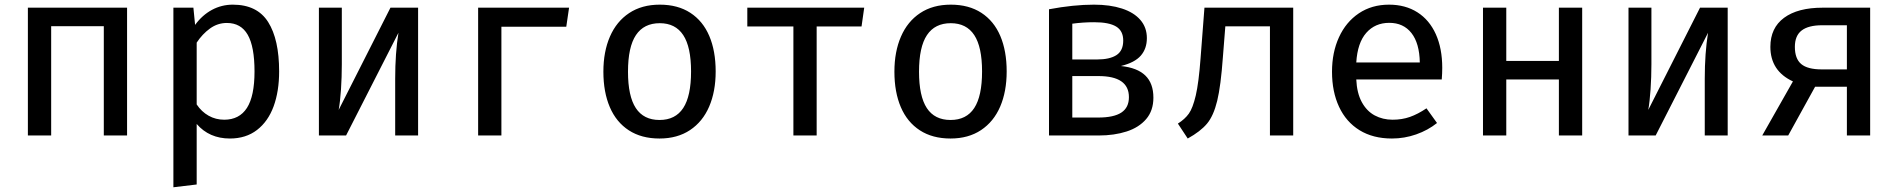

<svg xmlns="http://www.w3.org/2000/svg" viewBox="-20 -573 8040 812"><path d="M517.4 0H419V-462.1H196.4V0H97.9V-540.5H517.4Z M1160.5 -270.8Q1160.5 -187.2 1137.2 -123.3Q1113.8 -59.5 1066.9 -23.3Q1020 12.8 952.3 12.8Q865.1 12.8 811.8 -48.7V207.2L713.3 219V-540.5H797.9L805.1 -467.7Q835.4 -509.2 876.4 -531.3Q917.4 -553.3 964.6 -553.3Q1067.7 -553.3 1114.1 -479.7Q1160.5 -406.2 1160.5 -270.8ZM811.8 -392.8V-131.3Q832.3 -100.5 862.3 -83.6Q892.3 -66.7 928.2 -66.7Q992.3 -66.7 1024.4 -116.7Q1056.4 -166.7 1056.4 -270.8Q1056.4 -375.9 1027.7 -425.9Q999 -475.9 939.5 -475.9Q900.5 -475.9 868.2 -452.6Q835.9 -429.2 811.8 -392.8Z M1748.2 -540.5V0H1651.3V-240Q1651.3 -348.7 1665.1 -434.4L1443.6 0H1328.7V-540.5H1425.6V-301Q1425.6 -247.2 1422.1 -194.6Q1418.5 -142.1 1412.3 -108.2L1631.3 -540.5Z M2100.5 -460V0H2002.1V-540.5H2386.7L2374.9 -460Z M3006.7 -270.8Q3006.7 -186.2 2979.2 -122.3Q2951.8 -58.5 2898.2 -22.8Q2844.6 12.8 2769.2 12.8Q2692.8 12.8 2639.5 -21.8Q2586.2 -56.4 2559 -120Q2531.8 -183.6 2531.8 -269.7Q2531.8 -354.4 2559.5 -418.2Q2587.2 -482.1 2640.8 -517.7Q2694.4 -553.3 2770.3 -553.3Q2846.7 -553.3 2899.7 -518.7Q2952.8 -484.1 2979.7 -420.8Q3006.7 -357.4 3006.7 -270.8ZM2635.9 -269.7Q2635.9 -166.2 2669 -115.9Q2702.1 -65.6 2769.2 -65.6Q2836.4 -65.6 2869.5 -116.2Q2902.6 -166.7 2902.6 -270.8Q2902.6 -374.4 2869.5 -424.6Q2836.4 -474.9 2770.3 -474.9Q2703.1 -474.9 2669.5 -424.6Q2635.9 -374.4 2635.9 -269.7Z M3140.5 -540.5H3634.9L3623.6 -461H3433.8V0H3335.4V-461H3140.5Z M4237.4 -270.8Q4237.4 -186.2 4210 -122.3Q4182.6 -58.5 4129 -22.8Q4075.4 12.8 4000 12.8Q3923.6 12.8 3870.3 -21.8Q3816.9 -56.4 3789.7 -120Q3762.6 -183.6 3762.6 -269.7Q3762.6 -354.4 3790.3 -418.2Q3817.9 -482.1 3871.5 -517.7Q3925.1 -553.3 4001 -553.3Q4077.4 -553.3 4130.5 -518.7Q4183.6 -484.1 4210.5 -420.8Q4237.4 -357.4 4237.4 -270.8ZM3866.7 -269.7Q3866.7 -166.2 3899.7 -115.9Q3932.8 -65.6 4000 -65.6Q4067.2 -65.6 4100.3 -116.2Q4133.3 -166.7 4133.3 -270.8Q4133.3 -374.4 4100.3 -424.6Q4067.2 -474.9 4001 -474.9Q3933.8 -474.9 3900.3 -424.6Q3866.7 -374.4 3866.7 -269.7Z M4857.9 -160Q4857.9 -105.1 4827.4 -69.5Q4796.9 -33.8 4744.6 -16.9Q4692.3 0 4626.7 0H4416.4V-533.8Q4520 -553.3 4606.7 -553.3Q4674.4 -553.3 4724.9 -536.9Q4775.4 -520.5 4802.8 -488.7Q4830.3 -456.9 4830.3 -411.8Q4830.3 -367.2 4804.6 -337.7Q4779 -308.2 4720.5 -293.8Q4789.7 -286.7 4823.8 -253.6Q4857.9 -220.5 4857.9 -160ZM4514.9 -472.8V-321.5H4619.5Q4673.3 -321.5 4701.8 -340Q4730.3 -358.5 4730.3 -401.5Q4730.3 -442.6 4700.3 -460.8Q4670.3 -479 4607.2 -479Q4560.5 -479 4514.9 -472.8ZM4624.6 -75.9Q4690.3 -75.9 4722.3 -96.9Q4754.4 -117.9 4754.4 -162.1Q4754.4 -251.3 4625.6 -251.3H4514.9V-75.9Z M5449.2 -540.5V0H5350.8V-461.5H5162.1L5151.8 -331.3Q5143.1 -209.7 5127.7 -146.4Q5112.3 -83.1 5084.6 -50Q5056.9 -16.9 5003.1 12.8L4961.5 -50.3Q4991.3 -69.2 5007.9 -92.6Q5024.6 -115.9 5037.2 -169.7Q5049.7 -223.6 5057.4 -326.7L5073.8 -540.5Z M5715.9 -236.9Q5718.5 -179.5 5739.2 -141.3Q5760 -103.1 5793.8 -84.9Q5827.7 -66.7 5869.7 -66.7Q5909.2 -66.7 5942.8 -78.5Q5976.4 -90.3 6012.8 -114.9L6057.4 -52.8Q6019 -22.1 5969.2 -4.6Q5919.5 12.8 5866.7 12.8Q5786.7 12.8 5729.7 -22.3Q5672.8 -57.4 5643.1 -121.3Q5613.3 -185.1 5613.3 -269.7Q5613.3 -351.3 5642.8 -415.6Q5672.3 -480 5726.9 -516.7Q5781.5 -553.3 5854.4 -553.3Q5923.6 -553.3 5974.4 -521Q6025.1 -488.7 6052.3 -428.5Q6079.5 -368.2 6079.5 -286.2Q6079.5 -262.6 6077.4 -236.9ZM5715.9 -308.7H5984.6Q5983.1 -390.3 5949.2 -433.3Q5915.4 -476.4 5855.4 -476.4Q5795.4 -476.4 5758.2 -434.1Q5721 -391.8 5715.9 -308.7Z M6671.3 0H6572.8V-236.9H6350.3V0H6251.8V-540.5H6350.3V-315.4H6572.8V-540.5H6671.3Z M7286.7 -540.5V0H7189.7V-240Q7189.7 -348.7 7203.6 -434.4L6982.1 0H6867.2V-540.5H6964.1V-301Q6964.1 -247.2 6960.5 -194.6Q6956.9 -142.1 6950.8 -108.2L7169.7 -540.5Z M7889.2 -540.5V0H7790.8V-206.2H7656.4L7542.6 0H7432.8L7562.6 -228.7Q7514.9 -250.8 7491 -287.4Q7467.2 -324.1 7467.2 -374.9Q7467.2 -454.9 7525.1 -497.7Q7583.1 -540.5 7688.2 -540.5ZM7790.8 -279.5V-466.2H7686.2Q7628.2 -466.2 7599.5 -444.1Q7570.8 -422.1 7570.8 -374.9Q7570.8 -324.6 7597.7 -302.1Q7624.6 -279.5 7684.6 -279.5Z"/></svg>

Font: Fira Code Fixed Retina
Style: Regular
Weight: 450
Monospace: yes
Designer: Carrois Corporate, Edenspiekermann AG, Nikita Prokopov
Foundry: Carrois Corporate, Edenspiekermann AG, Nikita Prokopov
Version: Version 5.002